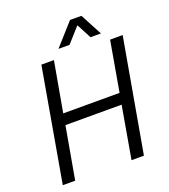

<svg xmlns="http://www.w3.org/2000/svg" viewBox="-155 -980 963 1092"><g transform="rotate(-20 327.0 -434.5)"><path d="M36 0 156 -686H232L178 -383H519L572 -686H648L527 0H452L507 -316H167L111 0ZM278 -737 396 -869H465L535 -737H472L412 -851H447L345 -737Z"/></g></svg>

Font: Archivo SemiCondensed Light
Style: Italic
Weight: 300
Width: 4
Italic angle: -10°
Designer: Hector Gatti
Foundry: Omnibus-Type
Version: Version 2.001